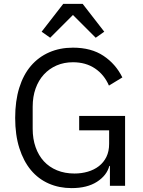

<svg xmlns="http://www.w3.org/2000/svg" viewBox="-20 -955 735 987"><path d="M545 -102H542Q529 -53 478.5 -20.5Q428 12 348 12Q284 12 230.5 -11.5Q177 -35 139 -80.5Q101 -126 79.5 -193.5Q58 -261 58 -349Q58 -436 79 -503.5Q100 -571 139 -616.5Q178 -662 233 -686Q288 -710 355 -710Q449 -710 512 -668Q575 -626 609 -557L540 -515Q516 -571 468.5 -603Q421 -635 355 -635Q309 -635 271 -618.5Q233 -602 205.5 -572Q178 -542 163 -500Q148 -458 148 -406V-293Q148 -241 163 -198.5Q178 -156 205.5 -126Q233 -96 273 -79.5Q313 -63 363 -63Q399 -63 431.5 -72.5Q464 -82 488.5 -101Q513 -120 527 -148.5Q541 -177 541 -216V-285H387V-359H623V0H545ZM405 -935 516 -792 472 -761 355 -878 238 -761 194 -792 305 -935Z"/></svg>

Font: IBM Plex Sans
Style: Regular
Weight: 400
Designer: Mike Abbink, Paul van der Laan, Pieter van Rosmalen
Foundry: Bold Monday
Version: Version 3.005